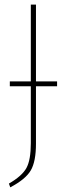

<svg xmlns="http://www.w3.org/2000/svg" viewBox="-20 -701 289 821"><path d="M224.1 -353V-332H133.8V-86.9Q133.8 -10.7 111.8 27.3Q89.8 65.4 23.9 100.1L18.1 84Q74.7 51.3 93.3 16.8Q111.8 -17.6 111.8 -88.9V-332H22V-353H111.8V-681.2H133.8V-353Z"/></svg>

Font: Fira Sans Compressed Thin
Style: Regular
Weight: 100
Width: 1
Designer: Carrois Corporate & Edenspiekermann AG
Foundry: Carrois Corporate GbR & Edenspiekermann AG
Version: Version 4.203;PS 004.203;hotconv 1.0.88;makeotf.lib2.5.64775